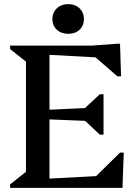

<svg xmlns="http://www.w3.org/2000/svg" viewBox="-20 -911 663 931"><path d="M29 0V-17L106 -78V-612L29 -673V-690H428L549 -699H562L567 -541H549L443 -633L220 -645V-379L392 -387L464 -454H482V-258H464L393 -325L220 -332V-45L446 -57L562 -171H580L574 0ZM311 -747Q277 -747 255.5 -767Q234 -787 234 -819Q234 -850 255.5 -870.5Q277 -891 311 -891Q345 -891 366 -870.5Q387 -850 387 -819Q387 -787 366 -767Q345 -747 311 -747Z"/></svg>

Font: Platypi
Style: Regular
Weight: 400
Designer: David Sargent
Foundry: Bolt Cutter Type
Version: Version 1.200; ttfautohint (v1.8.4.7-5d5b)